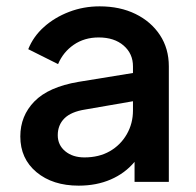

<svg xmlns="http://www.w3.org/2000/svg" viewBox="-20 -573 618 605"><path d="M228 12Q284 12 329 -7.5Q374 -27 404 -63V0H512V-364Q512 -420 484 -462.5Q456 -505 407 -529Q358 -553 294 -553Q243 -553 197.5 -535.5Q152 -518 118.5 -488Q85 -458 69 -418L163 -371Q179 -409 212.5 -432Q246 -455 291 -455Q340 -455 369.5 -429.5Q399 -404 399 -364V-343L227 -315Q133 -299 88.5 -253.5Q44 -208 44 -143Q44 -73 95 -30.5Q146 12 228 12ZM162 -147Q162 -179 183 -200Q204 -221 249 -228L399 -254V-225Q399 -184 379.5 -150Q360 -116 326 -96.5Q292 -77 246 -77Q209 -77 185.5 -96.5Q162 -116 162 -147Z"/></svg>

Font: Custom Plus Jakarta Sans SemiBold
Style: Regular
Weight: 600
Designer: Gumpita Rahayu & FullSphere
Foundry: Tokotype & FullSphere
Version: Version 1.001;hotconv 1.0.117;makeotfexe 2.5.65602